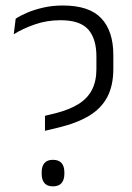

<svg xmlns="http://www.w3.org/2000/svg" viewBox="-20 -669 481 698"><path d="M143.5 -193.5V-248L180.5 -257Q232 -270 265 -290.5Q298 -311 314.2 -342.2Q330.5 -373.5 330.5 -418.5V-464Q330.5 -528 300.8 -561.8Q271 -595.5 200 -595.5Q150.5 -595.5 106.5 -580.2Q62.5 -565 30 -544.5L37 -601Q54 -612.5 79.5 -623.2Q105 -634 137.8 -641.5Q170.5 -649 208.5 -649Q304.5 -649 348.2 -602.5Q392 -556 392 -469V-419Q392 -357.5 369.8 -315.8Q347.5 -274 303 -247.5Q258.5 -221 191.5 -205ZM172.5 8.5Q151.5 8.5 141.5 -3.5Q131.5 -15.5 131.5 -37.5V-42.5Q131.5 -64.5 141.5 -76.2Q151.5 -88 172.5 -88Q193.5 -88 203.8 -76.2Q214 -64.5 214 -42.5V-37.5Q214 -15.5 203.8 -3.5Q193.5 8.5 172.5 8.5Z"/></svg>

Font: Anek Gurmukhi Light
Style: Regular
Weight: 300
Designer: Sarang Kulkarni (Gurmukhi), Yesha Goshar (Latin)
Foundry: Ek Type
Version: Version 1.003